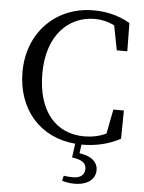

<svg xmlns="http://www.w3.org/2000/svg" viewBox="-64 -800 819 1091"><g transform="rotate(5 346.0 -254.5)"><path d="M425 16C503 16 576 0 644 -37L646 -198H586L559 -59C517 -39 474 -32 433 -32C276 -32 166 -148 166 -367C166 -585 286 -702 437 -702C474 -702 511 -694 549 -675L576 -535H636L634 -696C562 -738 488 -750 425 -750C211 -750 53 -591 53 -367C53 -152 187 -2 387 14L376 93C431 101 457 117 457 152C457 184 435 205 392 205C372 205 357 204 338 201L331 230C347 235 371 241 401 241C480 241 521 203 521 153C521 102 475 73 416 66L423 16Z"/></g></svg>

Font: Noto Serif SC Medium
Style: Regular
Weight: 500
Designer: Ryoko NISHIZUKA 西塚涼子 (kana & ideographs); Frank Grießhammer (Latin, Greek & Cyrillic); Wenlong ZHANG 张文龙 (bopomofo); San
Foundry: Adobe Systems Incorporated
Version: Version 1.001;PS 1.001;hotconv 16.6.54;makeotf.lib2.5.65590